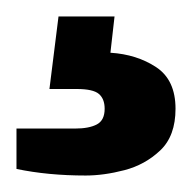

<svg xmlns="http://www.w3.org/2000/svg" viewBox="-20 -31 233 233"><path d="M84 182Q38 182 0 174V125H71Q88 125 97.5 120Q107 115 107 101Q107 89 100 83Q93 77 73 77H40L51 -11H119L114 33Q146 35 169.5 50.5Q193 66 193 101Q193 134 174.5 151.5Q156 169 131 175.5Q106 182 84 182Z"/></svg>

Font: Archivo Narrow
Style: Bold
Weight: 700
Designer: Hector Gatti
Foundry: Omnibus-Type
Version: Version 3.002